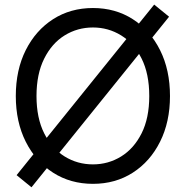

<svg xmlns="http://www.w3.org/2000/svg" viewBox="-20 -773 792 819"><path d="M376.5 11.2Q280.8 11.2 206.5 -36.4Q132.3 -84 89.8 -168.5Q47.4 -252.9 47.4 -363.3Q47.4 -474.6 89.8 -559.1Q132.3 -643.6 206.5 -691.2Q280.8 -738.8 376.5 -738.8Q472.2 -738.8 546.4 -691.2Q620.6 -643.6 662.8 -559.1Q705.1 -474.6 705.1 -363.3Q705.1 -252.9 662.8 -168.5Q620.6 -84 546.4 -36.4Q472.2 11.2 376.5 11.2ZM376.5 -71.8Q441.9 -71.8 496.6 -105.5Q551.3 -139.2 584 -204.3Q616.7 -269.5 616.7 -363.3Q616.7 -458 584 -523.2Q551.3 -588.4 496.6 -622.1Q441.9 -655.8 376.5 -655.8Q310.5 -655.8 255.9 -622.1Q201.2 -588.4 168.5 -522.9Q135.7 -457.5 135.7 -363.3Q135.7 -269.5 168.5 -204.3Q201.2 -139.2 255.9 -105.5Q310.5 -71.8 376.5 -71.8ZM114.3 25.9 50.8 -25.9 637.7 -753.4 701.2 -701.7Z"/></svg>

Font: Inter 28pt
Style: Regular
Weight: 400
Designer: Rasmus Andersson
Foundry: rsms
Version: Version 4.001;git-66647c0bb